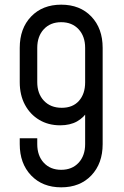

<svg xmlns="http://www.w3.org/2000/svg" viewBox="-20 -786 533 822"><path d="M242 16Q162 16 113.2 -35Q64.5 -86 64.5 -169V-194H139.5V-169Q139.5 -119.5 167.5 -89.2Q195.5 -59 242 -59Q288.5 -59 316.5 -89.2Q344.5 -119.5 344.5 -169V-330.5L358 -313.5Q339.5 -283 309.8 -266.2Q280 -249.5 237.5 -249.5Q187 -249.5 148 -272.8Q109 -296 86.8 -337.5Q64.5 -379 64.5 -434.5V-581Q64.5 -664.5 113.2 -715.2Q162 -766 242 -766Q322.5 -766 371 -715.2Q419.5 -664.5 419.5 -581V-169Q419.5 -86 371 -35Q322.5 16 242 16ZM244.5 -324.5Q291.5 -324.5 318 -354.2Q344.5 -384 344.5 -433.5V-581Q344.5 -630.5 316.5 -660.8Q288.5 -691 242 -691Q195.5 -691 167.5 -660.8Q139.5 -630.5 139.5 -581V-434.5Q139.5 -385 168 -354.8Q196.5 -324.5 244.5 -324.5Z"/></svg>

Font: Mohave Light
Style: Regular
Weight: 400
Version: Version 2.003